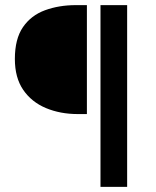

<svg xmlns="http://www.w3.org/2000/svg" viewBox="-20 -652 609 749"><path d="M372 77V-632H476V77ZM284 -207Q215 -207 159 -230.5Q103 -254 70.5 -301.5Q38 -349 38 -422Q38 -500 69.5 -546Q101 -592 155.5 -612Q210 -632 276 -632H319V-207Z"/></svg>

Font: Narnoor Medium
Style: Regular
Weight: 500
Designer: S. Sridhar Murthy
Foundry: SIL International
Version: Version 3.000